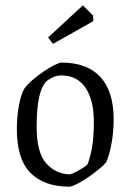

<svg xmlns="http://www.w3.org/2000/svg" viewBox="-20 -689 488 718"><path d="M239 9Q145 9 94 -42.5Q43 -94 43 -206Q43 -252 50.5 -293Q58 -334 70 -356Q80 -371 100 -388.5Q120 -406 142 -421Q164 -436 183 -445.5Q202 -455 210 -455Q306 -455 355.5 -401Q405 -347 405 -243Q405 -193 396.5 -149.5Q388 -106 377 -82Q368 -71 349 -55.5Q330 -40 308 -25Q286 -10 267 -0.5Q248 9 239 9ZM241 -37Q248 -38 262.5 -45.5Q277 -53 290.5 -61.5Q304 -70 307 -74Q316 -95 323.5 -134Q331 -173 331 -234Q331 -314 300 -360.5Q269 -407 208 -407Q185 -407 160 -390Q139 -376 128 -332.5Q117 -289 117 -216Q117 -118 153 -78Q189 -38 241 -37ZM178 -525 160 -549 290 -669 328 -631 329 -610Q297 -592 256.5 -569Q216 -546 178 -525Z"/></svg>

Font: Grenze Gotisch Light
Style: Regular
Weight: 300
Designer: Renata Polastri
Foundry: Omnibus-Type
Version: Version 1.001